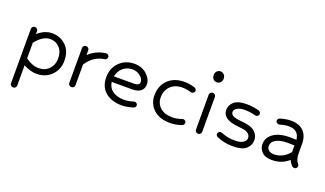

<svg xmlns="http://www.w3.org/2000/svg" viewBox="-76 -1105 3045 1799"><g transform="rotate(20 1446.0 -205.5)"><path d="M72 170V-376Q72 -388 81.5 -396.5Q91 -405 103 -405Q115 -405 124.5 -396.5Q134 -388 134 -376V-345Q200 -405 278 -405Q357 -405 413.5 -351Q470 -297 470 -201Q470 -113 412 -55Q354 3 265 3Q202 3 134 -34V170Q134 181 124.5 189.5Q115 198 103 198Q91 198 81.5 189.5Q72 181 72 170ZM278 -348Q204 -348 134 -259V-103Q200 -54 265 -54Q329 -54 368.5 -96Q408 -138 408 -201Q408 -269 370.5 -308.5Q333 -348 278 -348Z M584 -21V-372Q584 -384 593.5 -392.5Q603 -401 615 -401Q627 -401 636.5 -392.5Q646 -384 646 -372V-322Q714 -388 812 -401Q824 -402 833.5 -395Q843 -388 845 -377Q846 -365 838.5 -355.5Q831 -346 820 -344Q714 -331 646 -229V-21Q646 -9 636.5 -0.5Q627 8 615 8Q603 8 593.5 -0.5Q584 -9 584 -21Z M1119 8Q1015 8 953 -44Q891 -96 891 -191Q891 -284 950.5 -342Q1010 -400 1098 -400Q1174 -400 1223 -354.5Q1272 -309 1272 -259Q1272 -167 1155 -167H954Q962 -109 1006 -79Q1050 -49 1119 -49Q1167 -49 1211 -65Q1222 -69 1233 -64Q1244 -59 1248 -49Q1253 -38 1247.5 -27Q1242 -16 1231 -12Q1164 8 1119 8ZM1098 -344Q1044 -344 1005 -310.5Q966 -277 956 -223H1155Q1210 -223 1210 -259Q1210 -289 1177 -316.5Q1144 -344 1098 -344Z M1598 8Q1492 8 1432.5 -47.5Q1373 -103 1373 -188Q1373 -282 1433.5 -341.5Q1494 -401 1599 -401Q1648 -401 1701 -384Q1712 -380 1717.5 -369.5Q1723 -359 1720 -349Q1716 -338 1705 -332.5Q1694 -327 1683 -330Q1639 -344 1599 -344Q1522 -344 1478.5 -300.5Q1435 -257 1435 -188Q1435 -127 1479 -88Q1523 -49 1598 -49Q1649 -49 1694 -67Q1705 -71 1716.5 -66Q1728 -61 1732 -51Q1736 -40 1731 -29Q1726 -18 1715 -13Q1654 8 1598 8Z M1849 -16V-366Q1849 -378 1858.5 -386.5Q1868 -395 1880 -395Q1892 -395 1901.5 -386.5Q1911 -378 1911 -366V-16Q1911 -4 1901.5 4.5Q1892 13 1880 13Q1868 13 1858.5 4.5Q1849 -4 1849 -16ZM1881 -500Q1859 -500 1844.5 -515Q1830 -530 1830 -553Q1830 -579 1844.5 -594Q1859 -609 1880 -609Q1900 -609 1915 -594Q1930 -579 1930 -553Q1930 -529 1915 -514.5Q1900 -500 1881 -500Z M2224 12Q2141 12 2065 -20Q2054 -25 2049.5 -35.5Q2045 -46 2050 -57Q2054 -68 2066 -72.5Q2078 -77 2089 -72Q2152 -45 2224 -45Q2277 -45 2306 -63Q2335 -81 2335 -110Q2335 -136 2312.5 -153.5Q2290 -171 2248 -175L2206 -180Q2052 -194 2052 -289Q2052 -336 2090.5 -370Q2129 -404 2217 -404Q2277 -404 2339 -387Q2350 -384 2356.5 -373.5Q2363 -363 2360 -353Q2358 -342 2347.5 -336Q2337 -330 2325 -332Q2269 -347 2217 -347Q2169 -347 2141.5 -330.5Q2114 -314 2114 -289Q2114 -245 2212 -237L2254 -232Q2329 -224 2363 -190Q2397 -156 2397 -110Q2397 -58 2357 -23Q2317 12 2224 12Z M2613 8Q2544 8 2512 -26.5Q2480 -61 2480 -104Q2480 -158 2519 -194Q2579 -251 2700 -251Q2718 -251 2766 -249Q2756 -344 2658 -344Q2619 -344 2569 -329Q2558 -326 2547 -331.5Q2536 -337 2532 -348Q2528 -358 2534 -368.5Q2540 -379 2551 -383Q2613 -401 2658 -401Q2742 -401 2785.5 -355.5Q2829 -310 2829 -232V-138Q2829 -72 2859 -41Q2867 -32 2866 -20Q2865 -8 2856 -1Q2848 7 2835.5 6.5Q2823 6 2815 -2Q2791 -26 2780 -54Q2711 8 2613 8ZM2767 -127V-193Q2719 -195 2700 -195Q2604 -195 2561 -154Q2542 -136 2542 -104Q2542 -83 2560.5 -66Q2579 -49 2613 -49Q2702 -49 2767 -127Z"/></g></svg>

Font: Hoogli Medium
Style: Regular
Weight: 500
Designer: Anand Singh Naorem
Foundry: Brand New Type
Version: Version 1.00 b007